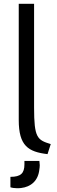

<svg xmlns="http://www.w3.org/2000/svg" viewBox="-20 -800 303 1014"><path d="M109 68V50H188C189 57 190 67 190 72C190 80 189 88 188 94C182 155 143 187 91 193C84 194 76 194 69 194C57 194 43 192 35 189V134C90 134 109 115 109 68ZM248 -39 231 14C129 2 79 -30 79 -166V-780H160V-232C160 -71 177 -61 248 -39Z"/></svg>

Font: Repo Regular
Style: Regular
Weight: 400
Designer: Stefan Peev
Foundry: Context Ltd
Version: Version 1.502